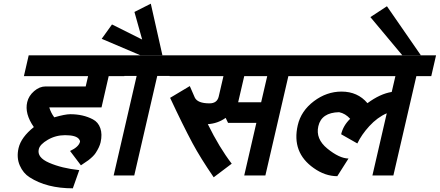

<svg xmlns="http://www.w3.org/2000/svg" viewBox="-20 -934 2391 1044"><path d="M128 -379Q136 -413 165.5 -438.5Q195 -464 228 -464H446L459 -520H110L136 -633H682L656 -520H571L532 -350H248Q256 -322 275 -296Q334 -313 362 -313Q432 -313 485 -285Q514 -270 525.5 -237Q537 -204 527 -160Q521 -134 500 -102Q489 -85 461 -63Q460 -62 440.5 -49Q421 -36 420 -35L361 -113Q408 -135 415 -163Q416 -169 410 -177Q394 -199 334 -199Q283 -199 240 -174Q197 -149 191 -123Q180 -78 247 -49Q316 -19 411 -9L376 90Q234 90 141 30Q106 8 87.5 -34.5Q69 -77 81 -129Q95 -188 164 -243Q113 -316 128 -379Z M863 -634H742L533 -723L589 -801L753 -719L711 -869L800 -914ZM922 -521H835L710 20H598L723 -521H636L662 -633H948Z M1629 -520H1548L1423 20H1308L1374 -266H1220L1207 -293Q1163 -262 1110 -259Q1173 -131 1240 -44L1142 30Q1070 -75 1027 -155Q973 -256 905 -402L1012 -466L1039 -404Q1054 -372 1119 -372Q1160 -372 1169 -408L1195 -520H902L928 -633H1655ZM1400 -378 1433 -520H1308L1275 -378Z M1599 -253Q1617 -331 1686.5 -383.5Q1756 -436 1837 -436Q1925 -436 1978 -373Q2047 -424 2110 -434L2130 -520H1609L1635 -633H2351L2325 -520H2244L2119 20H2005L2083 -318Q2032 -296 1988 -248Q1946 -202 1923 -154L1835 -204Q1846 -251 1884 -288Q1858 -317 1824 -324Q1728 -322 1711 -248Q1695 -179 1760 -126Q1825 -73 1875 -72L1814 24Q1748 24 1686 -20Q1565 -105 1599 -253Z M2268 -634H2167L1994 -841L2084 -900Z"/></svg>

Font: Miedinger
Style: Bold-Italic
Weight: 700
Italic angle: -13°
Version: Version 001.000